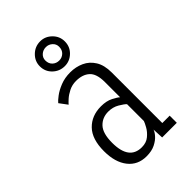

<svg xmlns="http://www.w3.org/2000/svg" viewBox="-218 -793 885 885"><g transform="rotate(-45 225.0 -350.0)"><path d="M193.5 11Q136.5 11 103.8 -30.8Q71 -72.5 71 -144.5Q71 -223.5 108.8 -262.2Q146.5 -301 207.5 -301Q243 -301 267 -288.5Q291 -276 299.5 -268V-367Q299.5 -421.5 275.2 -443.2Q251 -465 209 -465Q183.5 -465 162.5 -454.5Q141.5 -444 127.2 -431.2Q113 -418.5 107.5 -411.5L78.5 -450.5Q85.5 -459.5 105 -474.2Q124.5 -489 153.5 -500.5Q182.5 -512 218 -512Q254 -512 284.8 -498Q315.5 -484 334.2 -454Q353 -424 353 -376V-46.5H401V0H305.5L303 -54Q300 -43 287 -27.8Q274 -12.5 250.8 -0.8Q227.5 11 193.5 11ZM207.5 -34Q237 -34 256.2 -50Q275.5 -66 286 -85Q296.5 -104 299.5 -113V-223Q291 -232 267.5 -246Q244 -260 214 -260Q175 -260 150 -233.5Q125 -207 125 -145.5Q125 -34 207.5 -34ZM221 -549.5Q187 -549.5 162.8 -572.8Q138.5 -596 138.5 -630.5Q138.5 -663.5 162.8 -687.2Q187 -711 221 -711Q253.5 -711 277.5 -687.2Q301.5 -663.5 301.5 -630.5Q301.5 -596 277.5 -572.8Q253.5 -549.5 221 -549.5ZM221 -586Q239 -586 252.2 -598.2Q265.5 -610.5 265.5 -631.5Q265.5 -649.5 252.2 -661.5Q239 -673.5 221 -673.5Q202 -673.5 188.8 -661.5Q175.5 -649.5 175.5 -631.5Q175.5 -610.5 188.8 -598.2Q202 -586 221 -586Z"/></g></svg>

Font: Trispace Condensed ExtraLight
Style: Regular
Weight: 200
Width: 3
Designer: Tyler Finck
Foundry: Etcetera Type Company
Version: Version 1.210; ttfautohint (v1.8.3)